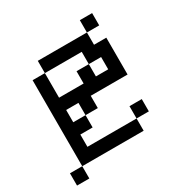

<svg xmlns="http://www.w3.org/2000/svg" viewBox="-150 -672 800 846"><g transform="rotate(-30 250.0 -249.5)"><path d="M437.5 -62.5V-125H375V-62.5H125V-125H187.5V-187.5H125V-250H187.5V-187.5H250V-250H437.5V-437.5H375V-500H125V-437.5H62.5V0H0V62.5H62.5V0H375V-62.5ZM437.5 -500V-562.5H375V-500ZM125 -312.5Q125 -312.5 125 -437.5H312.5V-375H250V-312.5ZM312.5 -312.5V-375H375V-312.5Z"/></g></svg>

Font: UnifontExMono
Style: Regular
Weight: 500
Version: Version 15.0.06